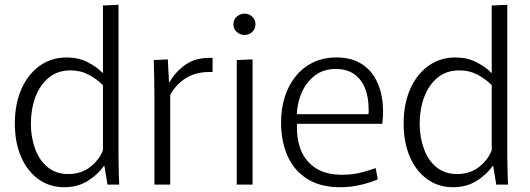

<svg xmlns="http://www.w3.org/2000/svg" viewBox="-20 -771 2214 802"><path d="M248 11Q187 11 140.5 -22.5Q94 -56 68 -116Q42 -176 42 -255Q42 -336 69 -398Q96 -460 145 -495.5Q194 -531 258 -531Q307 -531 345.5 -511.5Q384 -492 408 -467H410V-748L475 -751V-124Q475 -105 475.5 -83Q476 -61 476.5 -40Q477 -19 478 0H429L416 -78H414Q389 -42 347 -15.5Q305 11 248 11ZM265 -44Q320 -44 358 -74.5Q396 -105 410 -144V-415Q386 -440 351.5 -458.5Q317 -477 275 -477Q220 -477 183 -446Q146 -415 127.5 -364.5Q109 -314 109 -255Q109 -197 127 -148.5Q145 -100 180 -72Q215 -44 265 -44Z M625 0V-379Q625 -423 624 -456Q623 -489 622 -520L681 -523L686 -428H688Q715 -474 758 -503Q801 -532 868 -529V-470Q807 -473 763 -448.5Q719 -424 691 -375V0Z M969 -520 1035 -523V0H969ZM1002 -625Q983 -625 969 -637.5Q955 -650 955 -669Q955 -689 969 -701.5Q983 -714 1002 -714Q1020 -714 1033.5 -701.5Q1047 -689 1047 -669Q1047 -650 1033.5 -637.5Q1020 -625 1002 -625Z M1401 11Q1317 11 1262 -24.5Q1207 -60 1180.5 -121Q1154 -182 1154 -259Q1154 -318 1170 -367.5Q1186 -417 1216 -453.5Q1246 -490 1288.5 -510.5Q1331 -531 1385 -531Q1440 -531 1479 -510.5Q1518 -490 1542 -453Q1566 -416 1575 -365.5Q1584 -315 1577 -254H1192L1223 -277Q1215 -211 1232 -157.5Q1249 -104 1293 -72.5Q1337 -41 1409 -41Q1454 -41 1491 -51Q1528 -61 1549 -69L1558 -22Q1532 -10 1489.5 0.5Q1447 11 1401 11ZM1193 -294H1519Q1520 -299 1520 -304Q1520 -309 1520 -311Q1520 -365 1504.5 -403Q1489 -441 1458.5 -462Q1428 -483 1382 -483Q1329 -483 1292 -453Q1255 -423 1236.5 -375Q1218 -327 1220 -273Z M1872 11Q1811 11 1764.5 -22.5Q1718 -56 1692 -116Q1666 -176 1666 -255Q1666 -336 1693 -398Q1720 -460 1769 -495.5Q1818 -531 1882 -531Q1931 -531 1969.5 -511.5Q2008 -492 2032 -467H2034V-748L2099 -751V-124Q2099 -105 2099.5 -83Q2100 -61 2100.5 -40Q2101 -19 2102 0H2053L2040 -78H2038Q2013 -42 1971 -15.5Q1929 11 1872 11ZM1889 -44Q1944 -44 1982 -74.5Q2020 -105 2034 -144V-415Q2010 -440 1975.5 -458.5Q1941 -477 1899 -477Q1844 -477 1807 -446Q1770 -415 1751.5 -364.5Q1733 -314 1733 -255Q1733 -197 1751 -148.5Q1769 -100 1804 -72Q1839 -44 1889 -44Z"/></svg>

Font: Murecho Thin Light
Style: Regular
Weight: 300
Version: Version 1.010